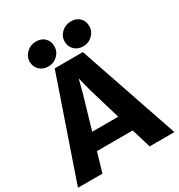

<svg xmlns="http://www.w3.org/2000/svg" viewBox="-220 -1102 1160 1246"><g transform="rotate(-30 359.5 -479.0)"><path d="M181.6 0H-2L254.9 -746.6H465.8L720.7 0H535.2L491.7 -144.5H223.6ZM330.6 -511.2 259.8 -268.6H455.1L382.8 -511.2L356.9 -612.3ZM487.8 -777.3Q448.7 -777.3 423.1 -801.8Q397.5 -826.2 397.5 -864.3Q397.5 -903.3 427 -930.9Q456.5 -958.5 496.6 -958.5Q537.6 -958.5 562 -934.8Q586.4 -911.1 586.4 -872.1Q586.4 -833 557.4 -805.2Q528.3 -777.3 487.8 -777.3ZM226.6 -777.3Q187 -777.3 161.4 -801.8Q135.7 -826.2 135.7 -864.3Q135.7 -903.3 165.3 -930.9Q194.8 -958.5 234.9 -958.5Q275.9 -958.5 300.3 -934.8Q324.7 -911.1 324.7 -872.1Q324.7 -833 295.9 -805.2Q267.1 -777.3 226.6 -777.3Z"/></g></svg>

Font: HaufeMerriweatherSans
Style: Bold
Weight: 700
Designer: Eben Sorkin
Foundry: Eben Sorkin
Version: Version 1.56